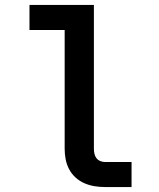

<svg xmlns="http://www.w3.org/2000/svg" viewBox="-20 -755 640 775"><path d="M404 0Q382 0 361 -3.5Q340 -7 320.5 -15.5Q301 -24 285 -38.5Q269 -53 259 -72Q249 -91 245 -112Q241 -133 241 -155V-634H99V-735H359V-155Q359 -145 361 -135Q363 -125 369 -117Q375 -109 384.5 -105Q394 -101 404 -101H511V0Z"/></svg>

Font: Iosevka Curly Slab Extended
Style: Bold
Weight: 700
Width: 7
Monospace: yes
Designer: Belleve Invis
Foundry: Belleve Invis
Version: Version 11.1.0; ttfautohint (v1.8.3)